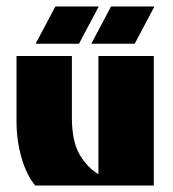

<svg xmlns="http://www.w3.org/2000/svg" viewBox="-20 -573 534 593"><path d="M89 0Q62 -32 46.5 -85.5Q31 -139 31 -200V-400H202V-211Q202 -136 226 -95.5Q250 -55 284 -35V-400H455V0ZM262 -438 323 -553H457L396 -438ZM90 -438 151 -553H285L224 -438Z"/></svg>

Font: Tac One
Style: Regular
Weight: 400
Designer: Oluseyi Olusanya, David Udoh, Eyiyemi Adegbite, Mirko Velimirović
Version: Version 1.003; ttfautohint (v1.8.4.7-5d5b)